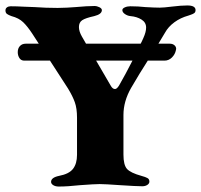

<svg xmlns="http://www.w3.org/2000/svg" viewBox="-20 -677 736 703"><path d="M696 -640Q696 -632 690.5 -628.5Q685 -625 678.5 -623Q672 -621 670 -620Q641 -612 618.5 -595.5Q596 -579 584 -557L560 -517H602Q612 -517 618.5 -511.5Q625 -506 625 -498L624 -493Q621 -478 609.5 -466.5Q598 -455 582 -455H521Q492 -410 460 -355Q432 -306 432 -256V-111Q432 -73 445 -58.5Q458 -44 498 -33Q513 -29 520 -25Q527 -21 527 -12Q527 -5 519.5 0Q512 5 501 5Q480 5 420 1Q364 -3 345 -3Q327 -3 273 1Q228 6 195 6Q183 6 175 1Q167 -4 167 -11Q167 -27 196 -33Q233 -40 247.5 -59Q262 -78 262 -110V-246Q262 -280 254 -302.5Q246 -325 229 -353L163 -455H69Q57 -455 51 -464.5Q45 -474 45 -486Q45 -500 53 -508.5Q61 -517 74 -517H122L98 -554Q81 -580 65 -595.5Q49 -611 22 -618Q11 -622 5.5 -626Q0 -630 0 -639Q0 -646 5.5 -650Q11 -654 19 -654Q41 -654 67.5 -652.5Q94 -651 107 -651Q148 -648 191 -648Q206 -648 225.5 -649Q245 -650 256 -651Q300 -655 326 -655Q335 -655 344 -650.5Q353 -646 353 -640Q353 -625 325 -618Q293 -611 281 -603Q269 -595 269 -578Q269 -562 280 -543L295 -517H495Q499 -524 505 -538Q515 -560 515 -576Q515 -595 498 -605.5Q481 -616 458 -618Q447 -619 437.5 -625.5Q428 -632 428 -640Q428 -646 437 -650Q446 -654 457 -654Q486 -654 513 -651Q547 -649 565 -649Q579 -649 611 -653Q643 -657 666 -657Q696 -657 696 -640ZM465 -455H332L385 -364Q392 -351 401 -351Q408 -351 416 -364Q439 -404 465 -455Z"/></svg>

Font: EB Garamond ExtraBold
Style: Regular
Weight: 800
Designer: Georg Duffner and Octavio Pardo
Foundry: Georg Duffner
Version: Version 1.000